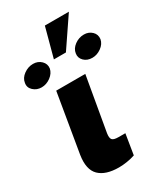

<svg xmlns="http://www.w3.org/2000/svg" viewBox="-238 -985 932 1081"><g transform="rotate(-30 228.5 -444.5)"><path d="M113.6 -545.5H302.6L241.5 -194.6Q237.2 -165.8 246.1 -154.7Q255 -143.5 286.9 -143.5H331L309.7 -11.4Q284.1 -2.8 256.6 1.4Q229 5.7 204.5 5.7Q118.3 5.7 77.1 -34.8Q35.9 -75.3 49.7 -164.8ZM190.3 -704.5 241.5 -894.9H397.7L268.5 -704.5ZM-17 -671.9Q-13.1 -700.6 14.9 -721.1Q43 -741.5 75.3 -741.5Q106.9 -741.5 127.8 -721.1Q148.8 -700.6 144.9 -671.9Q139.2 -643.1 111.7 -622.7Q84.2 -602.3 52.6 -602.3Q21.3 -602.3 -0.7 -622.7Q-22.7 -643.1 -17 -671.9ZM313.9 -671.9Q317.8 -700.6 345.3 -721.1Q372.9 -741.5 406.2 -741.5Q436.8 -741.5 457.6 -721.6Q478.3 -701.7 474.4 -671.9Q468.8 -643.1 441.4 -623.4Q414.1 -603.7 383.5 -603.7Q350.1 -603.7 329.7 -623.9Q309.3 -644.2 313.9 -671.9Z"/></g></svg>

Font: Inter UI Black
Style: Italic
Weight: 900
Italic angle: -9.39999°
Designer: Rasmus Andersson
Foundry: rsms
Version: 3.2;8d6f07862